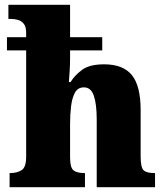

<svg xmlns="http://www.w3.org/2000/svg" viewBox="-20 -780 689 800"><path d="M20 0V-59H24Q51 -59 70 -71Q89 -83 89 -127V-570H9V-625H89V-644Q89 -669 79 -681Q69 -693 55 -697Q41 -701 29 -701H15V-760H272V-625H406V-570H272V-540Q272 -514 270.5 -488Q269 -462 267 -438H274Q291 -466 322 -489Q353 -512 414 -512Q493 -512 529.5 -467Q566 -422 566 -321V-129Q566 -83 578 -71Q590 -59 622 -59H626V0H383V-282Q383 -346 371 -381Q359 -416 330 -416Q304 -416 292 -393.5Q280 -371 276 -336Q272 -301 272 -265V-124Q272 -82 286 -70.5Q300 -59 331 -59H334V0Z"/></svg>

Font: Noto Serif Hebrew SemiCondensed Black
Style: Regular
Weight: 900
Width: 4
Designer: Monotype Design Team
Foundry: Monotype Imaging Inc.
Version: Version 2.004; ttfautohint (v1.8.4.7-5d5b)